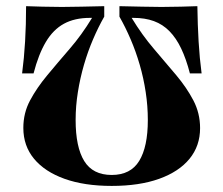

<svg xmlns="http://www.w3.org/2000/svg" viewBox="-20 -591 724 622"><path d="M619.4 -571Q620.2 -510.5 623.4 -456.5Q626.6 -402.4 633.1 -353.2H595.2Q583.1 -400 566.9 -433.9Q550.8 -467.7 529 -489.9Q507.3 -512.1 478.6 -522.6Q450 -533.1 412.1 -533.1H406.5Q440.3 -477.4 478.6 -432.7Q516.9 -387.9 550.8 -347.6Q584.7 -307.3 606.5 -265.7Q628.2 -224.2 628.2 -175.8Q628.2 -118.5 594 -76.6Q559.7 -34.7 495.6 -11.7Q431.5 11.3 341.9 11.3Q253.2 11.3 189.1 -11.7Q125 -34.7 90.3 -76.6Q55.6 -118.5 55.6 -176.6Q55.6 -225 77.4 -265.7Q99.2 -306.5 133.1 -347.2Q166.9 -387.9 205.6 -432.7Q244.4 -477.4 278.2 -533.1H271.8Q221.8 -533.1 187.1 -514.1Q152.4 -495.2 128.6 -455.2Q104.8 -415.3 88.7 -353.2H51.6Q58.1 -402.4 61.3 -456.9Q64.5 -511.3 64.5 -571Q87.9 -570.2 117.7 -569.4Q147.6 -568.5 180.6 -568.5Q212.1 -568.5 244.4 -569.4Q276.6 -570.2 317.7 -571V-537.1Q298.4 -503.2 281.5 -463.7Q264.5 -424.2 252 -381Q239.5 -337.9 232.3 -292.7Q225 -247.6 225 -202.4Q225 -114.5 252.8 -69.4Q280.6 -24.2 341.9 -24.2Q403.2 -24.2 431 -69.8Q458.9 -115.3 458.9 -202.4Q458.9 -247.6 452 -292.7Q445.2 -337.9 432.7 -381Q420.2 -424.2 403.2 -463.7Q386.3 -503.2 366.9 -537.1V-571Q407.3 -570.2 439.9 -569.4Q472.6 -568.5 503.2 -568.5Q536.3 -568.5 566.1 -569.4Q596 -570.2 619.4 -571Z"/></svg>

Font: Playfair 9pt Black
Style: Regular
Weight: 900
Designer: Claus Eggers Sørensen
Foundry: Claus Eggers Sørensen
Version: Version 2.203